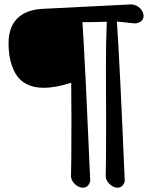

<svg xmlns="http://www.w3.org/2000/svg" viewBox="-20 -741 683 886"><path d="M468.8 -434.6Q468.8 -547.9 472.7 -640.6Q416 -638.7 360.4 -638.7Q373 -452.1 396.5 94.7Q387.7 125 362.3 125Q344.7 125 328.1 110.8Q311.5 96.7 307.6 76.2Q309.6 23.4 309.6 -194.3Q309.6 -220.7 309.1 -276.4Q308.6 -332 308.6 -359.4Q238.3 -335.9 180.7 -335.9Q134.8 -335.9 101.6 -353.5Q68.4 -371.1 51.3 -401.9Q34.2 -432.6 26.9 -466.8Q19.5 -501 19.5 -541Q19.5 -616.2 60.1 -656.2Q100.6 -696.3 176.8 -700.2L585 -720.7Q609.4 -719.7 626 -703.1Q642.6 -686.5 642.6 -667Q642.6 -654.3 632.8 -644.5Q623 -634.8 603.5 -632.8L519.5 -641.6Q532.2 -460 555.7 94.7Q546.9 125 522.5 125Q504.9 125 488.3 110.8Q471.7 96.7 467.8 76.2Q469.7 23.4 469.7 -194.3Q469.7 -234.4 469.2 -314.5Q468.8 -394.5 468.8 -434.6Z"/></svg>

Font: Neucha
Style: Regular
Weight: 400
Designer: Jovanny Lemonad
Foundry: Jovanny Lemonad
Version: Version 001.001